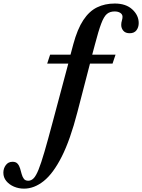

<svg xmlns="http://www.w3.org/2000/svg" viewBox="-206 -842 826 1115"><path d="M-66.5 253.5Q-97.5 253.5 -125 241.8Q-152.5 230 -169.5 209.2Q-186.5 188.5 -186.5 161Q-186.5 136 -172.2 116.8Q-158 97.5 -133 97.5Q-113.5 97.5 -103.8 108.8Q-94 120 -89.2 136.5Q-84.5 153 -80 169.5Q-75.5 186 -67 197Q-58.5 208 -40.5 207.5Q-24 207 -10.5 193.2Q3 179.5 17.8 143.2Q32.5 107 52 40.2Q71.5 -26.5 100 -133.5L190.5 -472.5H68L85 -524.5H203.5L219.5 -584.5Q243.5 -673.5 277.8 -725.2Q312 -777 357.5 -799.2Q403 -821.5 460.5 -821.5Q525.5 -821.5 562.5 -787.2Q599.5 -753 599.5 -708Q599.5 -683.5 586.5 -666.2Q573.5 -649 547 -649Q522.5 -649 510.2 -663.5Q498 -678 498 -697Q498 -710.5 501.8 -722.5Q505.5 -734.5 505.5 -744.5Q505.5 -758.5 492.8 -767Q480 -775.5 459.5 -775.5Q432.5 -775.5 415 -761Q397.5 -746.5 381.8 -705Q366 -663.5 345 -582.5L329.5 -524.5H465L447.5 -472.5H316.5L243.5 -191Q202 -30 152.5 67.8Q103 165.5 47.8 209.5Q-7.5 253.5 -66.5 253.5Z"/></svg>

Font: Libre Caslon Condensed Bold
Style: Italic
Weight: 700
Italic angle: -22.583°
Designer: Pablo Impallari, Rodrigo Fuenzalida, Katja Schimmel, Ertekin Erdin
Foundry: Pablo Impallari, Rodrigo Fuenzalida
Version: Version 2.000; ttfautohint (v1.8.4.7-5d5b);gftools[0.9.33]